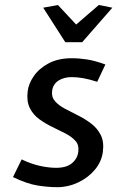

<svg xmlns="http://www.w3.org/2000/svg" viewBox="-20 -768 487 798"><path d="M391 -747.5 447 -736 321.5 -592.5H251.5L159.5 -736L221 -747L296.5 -666ZM218.5 10Q180 10 136 3Q92 -4 34 -32L70 -105.5Q108 -87 145 -78.8Q182 -70.5 213.5 -70.5Q256.5 -70.5 279.5 -90Q302.5 -109.5 305.5 -138.5Q309 -165 293.8 -182.2Q278.5 -199.5 252.5 -213Q226.5 -226.5 197.2 -240.5Q168 -254.5 142.8 -273Q117.5 -291.5 103.8 -319.2Q90 -347 95 -388Q98.5 -420 120.5 -451.8Q142.5 -483.5 182.2 -504.8Q222 -526 278.5 -526Q308.5 -526 342.2 -520.8Q376 -515.5 418 -500L384 -428Q352 -438.5 326.2 -443Q300.5 -447.5 278 -447.5Q245.5 -447.5 222.8 -432.8Q200 -418 196.5 -389.5Q193.5 -364.5 208.8 -347.2Q224 -330 249.8 -316.2Q275.5 -302.5 304.8 -288Q334 -273.5 359.2 -254.2Q384.5 -235 398.8 -206.8Q413 -178.5 407.5 -136.5Q402 -95.5 374 -62.2Q346 -29 304.5 -9.5Q263 10 218.5 10Z"/></svg>

Font: Expletus Sans Medium
Style: Italic
Weight: 500
Italic angle: -7°
Version: Version 7.500